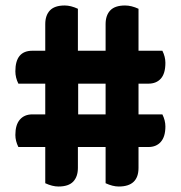

<svg xmlns="http://www.w3.org/2000/svg" viewBox="-20 -680 661 700"><path d="M485 -648V-495H572Q583 -473 583 -451Q583 -412 566.5 -393.5Q550 -375 521 -375H485V-263H572Q583 -241 583 -219Q583 -182 566.5 -163Q550 -144 521 -144H485V-68Q485 0 413 0Q391 0 365 -12V-144H264V-68Q264 -36 247 -18Q230 0 193 0Q171 0 145 -12V-144H47Q36 -166 36 -188Q36 -225 52.5 -244Q69 -263 98 -263H145V-375H47Q36 -397 36 -420Q36 -495 98 -495H145V-592Q145 -624 162 -642Q179 -660 216 -660Q238 -660 264 -648V-495H365V-592Q365 -624 382 -642Q399 -660 436 -660Q459 -660 485 -648ZM365 -263V-375H265V-263Z"/></svg>

Font: Sansita ExtraBold
Style: Regular
Weight: 800
Designer: Pablo Cosgaya
Foundry: Omnibus-Type
Version: Version 1.006